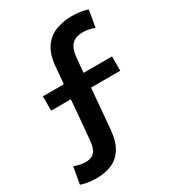

<svg xmlns="http://www.w3.org/2000/svg" viewBox="-201 -808 939 1046"><g transform="rotate(-30 268.0 -284.5)"><path d="M98.5 132Q66.5 132 39.5 127.5Q12.5 123 -2.5 117L16 12Q34 18 52.5 22Q71 26 88.5 26Q124.5 26 143.2 5Q162 -16 166 -63Q171.5 -125 177 -187Q182.5 -249 187.5 -311H63.5V-401H195.5Q198 -427.5 200.2 -454Q202.5 -480.5 204.5 -507Q211 -583 242 -625.2Q273 -667.5 319 -684.2Q365 -701 416.5 -701Q448.5 -701 475.2 -696.5Q502 -692 517 -686L498.5 -580.5Q481.5 -587 463.5 -591Q445.5 -595 426.5 -595Q380 -595 356.5 -570.8Q333 -546.5 328 -495.5Q323.5 -448.5 319.5 -401H498.5V-311H314.5Q309.5 -249 304 -187.5Q298.5 -126 293 -62Q286.5 14 258.5 56.2Q230.5 98.5 188.5 115.2Q146.5 132 98.5 132Z"/></g></svg>

Font: Commissioner SemiBold
Style: Regular
Weight: 600
Designer: Kostas Bartsokas
Foundry: Kostas Bartsokas
Version: Version 1.000; ttfautohint (v1.8.3)